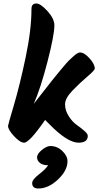

<svg xmlns="http://www.w3.org/2000/svg" viewBox="-20 -828 562 1098"><path d="M118 -12Q95 -12 60.5 -49Q26 -86 26 -108Q26 -114 59.5 -227Q93 -340 126.5 -499Q160 -658 160 -777Q160 -808 188 -808Q212 -808 251.5 -764.5Q291 -721 291 -683Q291 -628 251.5 -475Q212 -322 173 -234Q186 -251 208.5 -279.5Q231 -308 245 -326Q259 -344 279.5 -370Q300 -396 314 -412.5Q328 -429 345 -449.5Q362 -470 374.5 -482.5Q387 -495 400 -506Q424 -528 437 -528Q462 -528 492 -494.5Q522 -461 522 -436Q522 -426 479.5 -390Q437 -354 394.5 -310Q352 -266 352 -231.5Q352 -197 372.5 -164.5Q393 -132 417 -115Q441 -98 461.5 -80.5Q482 -63 482 -51Q482 -12 429 -12Q366 -12 262 -118L238 -142Q148 -12 118 -12ZM268 7Q307 7 336.5 35.5Q366 64 366 94Q366 147 311.5 198.5Q257 250 199 250Q164 250 164 219Q164 199 203.5 168.5Q243 138 255 117Q225 117 208.5 104Q192 91 192 71.5Q192 52 219.5 29.5Q247 7 268 7Z"/></svg>

Font: Kalam
Style: Bold
Weight: 700
Version: Version 2.001;PS 1.0;hotconv 1.0.79;makeotf.lib2.5.61930; tt